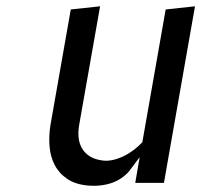

<svg xmlns="http://www.w3.org/2000/svg" viewBox="-20 -580 640 609"><path d="M505.5 -550 598.5 -560 500 0H409L423 -81.5L391.5 -39.5Q383 -28.5 370.2 -18.8Q357.5 -9 341 -2.2Q324.5 4.5 304 7.5Q283.5 10.5 259 8.5Q219 5 193 -12.8Q167 -30.5 153.2 -57.2Q139.5 -84 137 -117.5Q134.5 -151 140.5 -186L204.5 -550L297.5 -560L231.5 -186Q227.5 -164 229.2 -144.8Q231 -125.5 239.5 -110.5Q248 -95.5 263.2 -85.2Q278.5 -75 301.5 -71.5Q318 -68.5 336 -72.2Q354 -76 371.2 -84.2Q388.5 -92.5 404 -104.2Q419.5 -116 431.5 -129Z"/></svg>

Font: B612
Style: Italic
Weight: 400
Italic angle: -10°
Designer: Nicolas Chauveau, Thomas Paillot, Jonathan Favre-Lamarine, Jean-Luc Vinot
Foundry: AIRBUS
Version: Version 1.008